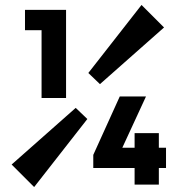

<svg xmlns="http://www.w3.org/2000/svg" viewBox="-20 -740 729 776"><path d="M286 -304 333 -259 118 16 27 -75ZM384 -400 337 -445 552 -720 643 -629ZM148 -344V-700H247V-344ZM81 -618V-700H242V-618ZM357 -114 464 -350H570L461 -114ZM357 -61V-114L384 -143H651V-61ZM524 6V-202H622V6Z"/></svg>

Font: Outfit Thin Medium
Style: Regular
Weight: 500
Version: Version 1.100;gftools[0.9.27]